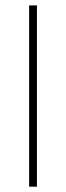

<svg xmlns="http://www.w3.org/2000/svg" viewBox="-20 -701 248 721"><path d="M118.7 0V-680.7H89.4V0Z"/></svg>

Font: Estedad-FD VF
Style: Regular
Weight: 100
Designer: Amin Abedi
Version: Version 7.3